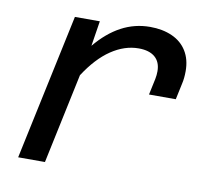

<svg xmlns="http://www.w3.org/2000/svg" viewBox="-67 -637 784 713"><g transform="rotate(10 325.0 -281.0)"><path d="M499 -404Q499 -439 477.5 -457.5Q456 -476 416 -476Q363 -476 312.5 -442Q262 -408 218 -340L146 0H45L162 -550H256L241 -455Q285 -508 335.5 -535Q386 -562 444 -562Q491 -562 527 -546Q563 -530 582.5 -498.5Q602 -467 602 -423Q602 -396 597 -375L584 -314H483L496 -375Q499 -390 499 -404Z"/></g></svg>

Font: Azeret Mono
Style: Italic
Weight: 400
Italic angle: -12°
Designer: Martin Vácha
Foundry: Displaay
Version: Version 1.000; Glyphs 3.0.3, build 3074